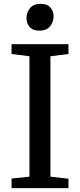

<svg xmlns="http://www.w3.org/2000/svg" viewBox="-20 -971 413 991"><path d="M132 -59.2V-680.5L39.5 -692.4V-743H333.4V-692.4L240.2 -680.5V-59.1L333.4 -48.6V0H39.8V-49.6ZM182.4 -812.8Q149.7 -812.8 133.1 -831.8Q116.6 -850.7 116.6 -877.1Q116.6 -905.9 134.6 -928.6Q152.6 -951.2 189.9 -951.2H190.9Q223.8 -951.2 240.2 -932.3Q256.7 -913.3 256.7 -887Q256.7 -858.2 238.7 -835.5Q220.7 -812.8 183.4 -812.8Z"/></svg>

Font: Merriweather Light
Style: Regular
Weight: 300
Designer: Eben Sorkin
Foundry: Eben Sorkin
Version: Version 2.100